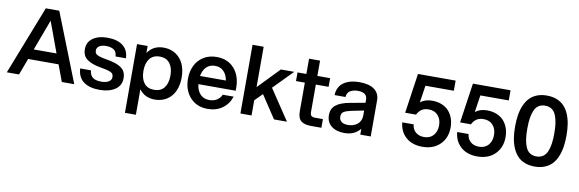

<svg xmlns="http://www.w3.org/2000/svg" viewBox="-60 -1257 5978 1982"><g transform="rotate(10 2929.5 -266.0)"><path d="M588.9 0 523.9 -173.8H205.1L140.1 0H12.2L293.9 -720.2H435.1L719.2 0ZM245.1 -280.8H483.9L365.2 -603Z M984.9 12.2Q879.9 12.2 818.4 -32.5Q756.8 -77.1 751 -170.9H863.8Q869.6 -118.2 899.9 -96.2Q930.2 -74.2 987.8 -74.2Q1037.1 -74.2 1065.9 -91.6Q1094.7 -108.9 1094.7 -140.1Q1094.7 -161.1 1086.4 -173.3Q1078.1 -185.5 1051 -195.8Q1023.9 -206.1 969.7 -214.8Q890.6 -228 844.7 -251Q798.8 -273.9 781.5 -304Q764.2 -334 764.2 -377.9Q764.2 -449.2 821.5 -490.7Q878.9 -532.2 973.1 -532.2Q1080.6 -532.2 1138.4 -485.6Q1196.3 -439 1197.8 -356H1088.9Q1086.9 -405.8 1055.9 -425.8Q1024.9 -445.8 973.1 -445.8Q931.2 -445.8 904.5 -428.7Q877.9 -411.6 877.9 -381.8Q877.9 -360.8 888.4 -348.6Q898.9 -336.4 926.3 -327.1Q953.6 -317.9 1006.8 -309.1Q1085 -295.9 1129.9 -273.9Q1174.8 -252 1192.4 -222.2Q1210 -192.4 1210 -147Q1210 -71.8 1147.9 -29.8Q1085.9 12.2 984.9 12.2Z M1285.6 -520H1396.5V-446.8Q1454.6 -532.2 1563.5 -532.2Q1637.7 -532.2 1691.9 -496.1Q1746.1 -460 1772.7 -398.9Q1799.3 -337.9 1799.3 -259.8Q1799.3 -181.6 1772.7 -120.6Q1746.1 -59.6 1691.9 -23.7Q1637.7 12.2 1563.5 12.2Q1459 12.2 1400.4 -66.9V200.2H1285.6ZM1539.6 -85.9Q1610.4 -85.9 1646 -132.8Q1681.6 -179.7 1681.6 -259.8Q1681.6 -340.3 1645.8 -387.2Q1609.9 -434.1 1539.6 -434.1Q1469.7 -434.1 1434.1 -387Q1398.4 -339.8 1398.4 -259.8Q1398.4 -179.7 1434.1 -132.8Q1469.7 -85.9 1539.6 -85.9Z M2119.1 12.2Q2002.9 12.2 1934.1 -64.5Q1865.2 -141.1 1865.2 -259.8Q1865.2 -337.4 1895.3 -398.9Q1925.3 -460.4 1983.6 -496.3Q2042 -532.2 2119.1 -532.2Q2235.8 -532.2 2304 -455.3Q2372.1 -378.4 2372.1 -252.9V-223.1H1981Q1988.3 -157.2 2024.2 -119.1Q2060.1 -81.1 2119.1 -81.1Q2165.5 -81.1 2198.5 -101.6Q2231.4 -122.1 2248 -159.2H2361.8Q2336.4 -80.6 2272.5 -34.2Q2208.5 12.2 2119.1 12.2ZM1982.9 -309.1H2253.9Q2243.7 -369.6 2209 -404.3Q2174.3 -439 2119.1 -439Q2063 -439 2028.1 -404.3Q1993.2 -369.6 1982.9 -309.1Z M2460.9 0V-720.2H2577.6V-296.9L2793 -520H2933.6L2735.8 -318.8L2948.7 0H2813L2655.8 -237.8L2577.6 -159.2V0Z M3060.5 -680.2H3175.8V-520H3309.6V-429.2H3175.8V-142.1Q3175.8 -115.2 3187.3 -103Q3198.7 -90.8 3226.6 -90.8H3309.6V0H3198.7Q3129.4 0 3095 -29.1Q3060.5 -58.1 3060.5 -128.9V-429.2H2967.8V-520H3060.5Z M3717.3 0V-61Q3657.7 12.2 3552.2 12.2Q3465.8 12.2 3414.6 -28.8Q3363.3 -69.8 3363.3 -144Q3363.3 -211.4 3411.4 -249.5Q3459.5 -287.6 3559.6 -305.2L3713.4 -333V-366.2Q3713.4 -440.9 3614.3 -440.9Q3565.4 -440.9 3533.4 -420.2Q3501.5 -399.4 3499.5 -356H3385.3Q3386.2 -400.9 3404.8 -435.5Q3423.3 -470.2 3455.1 -491Q3486.8 -511.7 3526.6 -522Q3566.4 -532.2 3613.3 -532.2Q3719.2 -532.2 3772.9 -491.7Q3826.7 -451.2 3826.7 -377.9V0ZM3481.4 -147.9Q3481.4 -114.3 3504.6 -95.2Q3527.8 -76.2 3574.2 -76.2Q3601.1 -76.2 3625.2 -83.5Q3649.4 -90.8 3669.4 -105.7Q3689.5 -120.6 3701.4 -145.8Q3713.4 -170.9 3713.4 -203.1V-252L3580.6 -225.1Q3528.3 -213.9 3504.9 -198.2Q3481.4 -182.6 3481.4 -147.9Z M4369.1 12.2Q4261.7 12.2 4196.3 -45.9Q4130.9 -104 4122.1 -200.2H4241.2Q4246.6 -149.4 4280.5 -119.6Q4314.5 -89.8 4369.1 -89.8Q4430.7 -89.8 4466.3 -129.9Q4502 -169.9 4502 -234.9Q4502 -299.3 4466.3 -339.1Q4430.7 -378.9 4369.1 -378.9Q4323.7 -378.9 4295.2 -359.6Q4266.6 -340.3 4248 -303.2H4134.3L4195.3 -720.2H4589.8V-613.8H4292L4265.1 -435.1Q4315.4 -474.1 4387.2 -474.1Q4445.3 -474.1 4491 -455.1Q4536.6 -436 4565.2 -403.1Q4593.8 -370.1 4608.4 -327.1Q4623 -284.2 4623 -234.9Q4623 -125 4553.7 -56.4Q4484.4 12.2 4369.1 12.2Z M4944.8 12.2Q4837.4 12.2 4772 -45.9Q4706.5 -104 4697.8 -200.2H4816.9Q4822.3 -149.4 4856.2 -119.6Q4890.1 -89.8 4944.8 -89.8Q5006.3 -89.8 5042 -129.9Q5077.6 -169.9 5077.6 -234.9Q5077.6 -299.3 5042 -339.1Q5006.3 -378.9 4944.8 -378.9Q4899.4 -378.9 4870.8 -359.6Q4842.3 -340.3 4823.7 -303.2H4710L4771 -720.2H5165.5V-613.8H4867.7L4840.8 -435.1Q4891.1 -474.1 4962.9 -474.1Q5021 -474.1 5066.7 -455.1Q5112.3 -436 5140.9 -403.1Q5169.4 -370.1 5184.1 -327.1Q5198.7 -284.2 5198.7 -234.9Q5198.7 -125 5129.4 -56.4Q5060.1 12.2 4944.8 12.2Z M5545.4 12.2Q5487.8 12.2 5442.1 -5.9Q5396.5 -23.9 5365.7 -56.4Q5335 -88.9 5314.7 -135.7Q5294.4 -182.6 5285.4 -238Q5276.4 -293.5 5276.4 -359.9Q5276.4 -426.3 5285.4 -481.7Q5294.4 -537.1 5314.7 -584Q5335 -630.9 5365.7 -663.3Q5396.5 -695.8 5442.1 -713.9Q5487.8 -731.9 5545.4 -731.9Q5603.5 -731.9 5649.4 -713.9Q5695.3 -695.8 5726.3 -663.3Q5757.3 -630.9 5777.3 -584Q5797.4 -537.1 5806.4 -481.7Q5815.4 -426.3 5815.4 -359.9Q5815.4 -293.5 5806.4 -238Q5797.4 -182.6 5777.3 -135.7Q5757.3 -88.9 5726.3 -56.4Q5695.3 -23.9 5649.4 -5.9Q5603.5 12.2 5545.4 12.2ZM5545.4 -94.2Q5585.4 -94.2 5613.5 -112.5Q5641.6 -130.9 5657.5 -166.7Q5673.3 -202.6 5680.4 -249.5Q5687.5 -296.4 5687.5 -359.9Q5687.5 -423.3 5680.4 -470.2Q5673.3 -517.1 5657.5 -553.2Q5641.6 -589.4 5613.5 -607.7Q5585.4 -626 5545.4 -626Q5505.9 -626 5478 -607.7Q5450.2 -589.4 5434.3 -553.2Q5418.5 -517.1 5411.4 -470.2Q5404.3 -423.3 5404.3 -359.9Q5404.3 -296.4 5411.4 -249.5Q5418.5 -202.6 5434.3 -166.7Q5450.2 -130.9 5478 -112.5Q5505.9 -94.2 5545.4 -94.2Z"/></g></svg>

Font: Aspekta 550
Style: Regular
Weight: 550
Designer: Ivo Dolenc
Version: Version 2.000